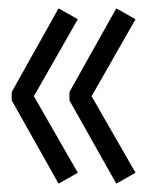

<svg xmlns="http://www.w3.org/2000/svg" viewBox="-20 -491 364 459"><path d="M146 -251 258 -52 304 -78 199 -261 304 -445 258 -471 146 -271ZM8 -251 120 -52 166 -78 61 -261 166 -445 120 -471 8 -271Z"/></svg>

Font: Margherita Variable
Style: Regular
Weight: 400
Designer: James Puckett
Foundry: Dunwich Type Founders
Version: Version 1.008